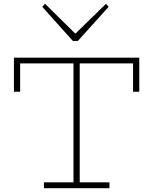

<svg xmlns="http://www.w3.org/2000/svg" viewBox="-20 -989 805 1009"><path d="M389.2 -773.9H362.8L202.1 -953.1L216.8 -969.2L376 -812L537.1 -969.2L550.8 -953.1ZM53.2 -686H711.9V-506.8H679.2V-655.8H398.9V-30.8H555.2V0H210.9V-30.8H366.2V-655.8H85.9V-506.8H53.2Z"/></svg>

Font: BioRhyme ExtraLight
Style: Regular
Weight: 275
Designer: Aoife Mooney
Foundry: Aoife Mooney Type
Version: Version 1.500;PS 001.500;hotconv 1.0.88;makeotf.lib2.5.64775